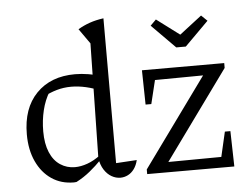

<svg xmlns="http://www.w3.org/2000/svg" viewBox="-53 -826 1164 902"><g transform="rotate(-5 529.0 -375.5)"><path d="M260 9Q200 9 155 -21.5Q110 -52 84.5 -107Q59 -162 59 -235Q59 -358 126.5 -427.5Q194 -497 309 -497Q339 -497 373 -491.5Q407 -486 443 -475L430 -407Q353 -440 286 -440Q250 -440 217 -430.5Q184 -421 151 -403L183 -426Q160 -389 148.5 -341.5Q137 -294 137 -242Q137 -184 154 -143.5Q171 -103 202 -82.5Q233 -62 271 -62Q299 -62 330 -73Q361 -84 393 -108V-86Q367 -59 337 -34.5Q307 -10 272 8Q269 8 266.5 8.5Q264 9 260 9ZM480 6Q458 6 438 -5.5Q418 -17 403.5 -39.5Q389 -62 384 -94L394 -635L344 -706Q371 -722 400 -732Q429 -742 465 -747V-64L563 -70Q557 -45 544.5 -28Q532 -11 515 -2.5Q498 6 480 6ZM421 -759 420 -760H421ZM606 0V-22L908 -439L681 -437L654 -326H627L624 -488H1012V-465L710 -48L960 -50L987 -167H1013L1017 0ZM794 -581 683 -693 710 -720 818 -639 923 -720 951 -693 839 -581Z"/></g></svg>

Font: Piazzolla Thin
Style: Regular
Weight: 400
Version: Version 2.001